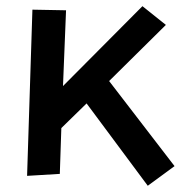

<svg xmlns="http://www.w3.org/2000/svg" viewBox="-20 -553 594 616"><path d="M191.9 -520 182.1 -276.9 437 -533.2 512.2 -473.1 330.1 -293 540 -20 454.1 43 257.8 -221.2 176.8 -142.1 171.9 4.9 66.9 11.2 84 -522Z"/></svg>

Font: McLaren
Style: Regular
Weight: 400
Designer: Astigmatic (AOETI)
Foundry: Astigmatic (AOETI)
Version: Version 1.000